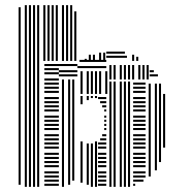

<svg xmlns="http://www.w3.org/2000/svg" viewBox="-20 -724 701 744"><path d="M60 -8H52V-488H60ZM84 0H76V-488H84ZM100 0H92V-488H100ZM116 0H108V-488H116ZM132 0H124V-488H132ZM208 -4H152V-12H208ZM208 -20H152V-28H208ZM208 -36H152V-44H208ZM208 -52H152V-60H208ZM208 -76H152V-84H208ZM208 -92H152V-100H208ZM208 -108H152V-116H208ZM208 -124H152V-132H208ZM208 -148H152V-156H208ZM208 -164H152V-172H208ZM208 -180H152V-188H208ZM208 -196H152V-204H208ZM208 -220H152V-228H208ZM208 -236H152V-244H208ZM208 -252H152V-260H208ZM208 -268H152V-276H208ZM208 -292H152V-300H208ZM208 -308H152V-316H208ZM208 -324H152V-332H208ZM208 -340H152V-348H208ZM208 -364H152V-372H208ZM208 -380H152V-388H208ZM208 -396H152V-404H208ZM208 -412H152V-420H208ZM208 -436H152V-444H208ZM208 -452H152V-460H208ZM208 -468H152V-476H208ZM228 0H220V-416H228ZM252 -8H244V-416H252ZM268 -24H260V-416H268ZM280 -428H208V-436H280ZM280 -444H208V-452H280ZM280 -468H208V-476H280ZM300 -16H292V-176H300ZM300 -320H292V-352H300ZM324 -8H316V-168H324ZM324 -336H316V-352H324ZM340 0H332V-168H340ZM340 -344H332V-352H340ZM356 0H348V-176H356ZM356 -344H348V-352H356ZM392 -4H360V-12H392ZM392 -20H360V-28H392ZM392 -36H360V-44H392ZM392 -52H360V-60H392ZM392 -76H360V-84H392ZM392 -92H360V-100H392ZM392 -108H360V-116H392ZM392 -124H360V-132H392ZM392 -148H360V-156H392ZM392 -164H360V-172H392ZM392 -180H368V-188H392ZM392 -196H376V-204H392ZM392 -220H384V-228H392ZM392 -236H384V-244H392ZM392 -252H384V-260H392ZM392 -268H384V-276H392ZM392 -292H384V-300H392ZM392 -308H376V-316H392ZM392 -324H368V-332H392ZM392 -340H360V-348H392ZM300 -360H292V-448H300ZM324 -360H316V-448H324ZM340 -360H332V-448H340ZM356 -360H348V-448H356ZM372 -360H364V-448H372ZM396 -360H388V-448H396ZM392 -460H280V-468H392ZM392 -484H288V-492H392ZM412 0H404V-408H412ZM428 0H420V-408H428ZM452 0H444V-408H452ZM468 0H460V-408H468ZM484 0H476V-408H484ZM504 -4H496V-12H504ZM536 -20H496V-28H536ZM544 -36H496V-44H544ZM544 -52H496V-60H544ZM544 -76H496V-84H544ZM544 -92H496V-100H544ZM544 -108H496V-116H544ZM544 -124H496V-132H544ZM544 -148H496V-156H544ZM544 -164H496V-172H544ZM544 -180H496V-188H544ZM544 -196H496V-204H544ZM544 -220H496V-228H544ZM544 -236H496V-244H544ZM544 -252H496V-260H544ZM544 -268H496V-276H544ZM544 -292H496V-300H544ZM544 -308H496V-316H544ZM544 -324H496V-332H544ZM544 -340H496V-348H544ZM544 -364H496V-372H544ZM544 -380H496V-388H544ZM544 -396H496V-404H544ZM564 -40H556V-400H564ZM588 -64H580V-400H588ZM604 -96H596V-400H604ZM620 -152H612V-360H620ZM412 -416H404V-464H412ZM428 -416H420V-464H428ZM452 -416H444V-464H452ZM468 -416H460V-464H468ZM484 -416H476V-464H484ZM500 -416H492V-464H500ZM524 -416H516V-464H524ZM540 -416H532V-464H540ZM556 -416H548V-464H556ZM592 -428H560V-436H592ZM576 -444H560V-452H576ZM412 -464H404V-472H412ZM428 -464H420V-472H428ZM452 -464H444V-472H452ZM468 -464H460V-472H468ZM484 -464H476V-472H484ZM500 -464H492V-472H500ZM524 -464H516V-472H524ZM540 -464H532V-472H540ZM556 -464H548V-472H556ZM60 -488H52V-688H60ZM84 -488H76V-688H84ZM100 -488H92V-688H100ZM116 -488H108V-688H116ZM132 -488H124V-688H132ZM156 -488H148V-688H156ZM172 -488H164V-688H172ZM188 -488H180V-688H188ZM204 -488H196V-688H204ZM228 -488H220V-688H228ZM244 -488H236V-688H244ZM260 -488H252V-688H260ZM276 -488H268V-680H276ZM316 -488H308V-496H316ZM332 -488H324V-512H332ZM348 -488H340V-512H348ZM372 -488H364V-520H372ZM388 -488H380V-520H388ZM472 -500H392V-508H472ZM464 -516H392V-524H464ZM500 -488H492V-512H500ZM516 -488H508V-504H516ZM60 -688H52V-696H60ZM84 -688H76V-704H84ZM100 -688H92V-704H100ZM116 -688H108V-704H116ZM132 -688H124V-704H132ZM156 -688H148V-704H156ZM172 -688H164V-704H172ZM188 -688H180V-704H188ZM204 -688H196V-704H204ZM228 -688H220V-704H228ZM244 -688H236V-704H244ZM260 -688H252V-704H260Z"/></svg>

Font: Rubik Lines
Style: Regular
Weight: 400
Designer: Hubert and Fischer, NaN
Foundry: Hubert and Fischer, NaN
Version: Version 2.201